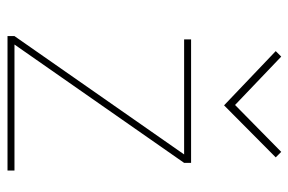

<svg xmlns="http://www.w3.org/2000/svg" viewBox="-152 -636 787 524"><g transform="rotate(90 242.0 -373.5)"><path d="M409 -732 394 -747 266 -621 134 -747 119 -732 267 -591ZM445 0V-19H101L424 -482V-501H87V-482H401L78 -19V0Z"/></g></svg>

Font: Advent Pro
Style: Thin
Weight: 100
Designer: Andreas Kalpakidis
Foundry: Andreas Kalpakidis
Version: Version 2.002 2007